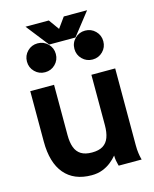

<svg xmlns="http://www.w3.org/2000/svg" viewBox="-126 -932 825 1028"><g transform="rotate(-15 286.5 -418.0)"><path d="M183.1 -507.8H51.3V-228.5Q51.3 -111.3 103.5 -49.6Q155.8 12.2 253.4 12.2Q287.1 12.2 313.7 1.8Q340.3 -8.5 360.8 -24.8Q381.3 -41 395.8 -58.6Q395.8 -43.9 398.2 -30.5Q400.6 -17.1 403.1 -8.5Q405.5 0 405.5 0H532.7Q532.7 0 530 -10Q527.3 -20 524.7 -38.6Q522 -57.1 522 -82V-507.8H390.1V-228.5Q390.1 -188.5 380 -160.9Q369.9 -133.3 347.2 -119.1Q324.5 -105 286.6 -105Q248.8 -105 226.1 -119.1Q203.4 -133.3 193.2 -160.9Q183.1 -188.5 183.1 -228.5ZM245.1 -847.7H116L213.9 -722.7H335ZM328.1 -847.7 238.3 -722.7H359.4L457.3 -847.7ZM235.1 -665Q235.1 -698.5 211.8 -721.8Q188.5 -745.1 155 -745.1Q121.6 -745.1 98.3 -721.8Q75 -698.5 75 -665Q75 -631.6 98.3 -608.3Q121.6 -585 155 -585Q188.5 -585 211.8 -608.3Q235.1 -631.6 235.1 -665ZM498.3 -665Q498.3 -698.5 475 -721.8Q451.7 -745.1 418.2 -745.1Q384.8 -745.1 361.5 -721.8Q338.1 -698.5 338.1 -665Q338.1 -631.6 361.5 -608.3Q384.8 -585 418.2 -585Q451.7 -585 475 -608.3Q498.3 -631.6 498.3 -665Z"/></g></svg>

Font: Giphurs
Style: Regular
Weight: 400
Version: Version 2.010